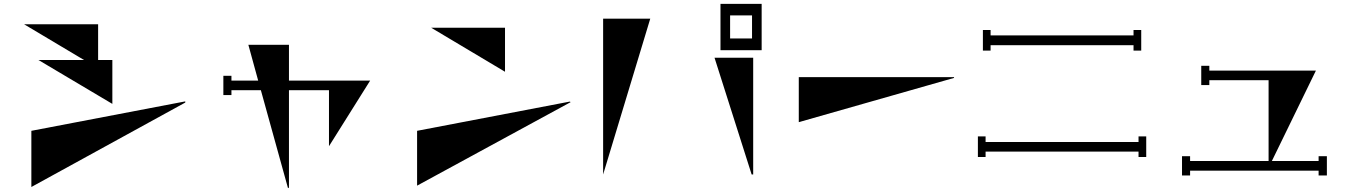

<svg xmlns="http://www.w3.org/2000/svg" viewBox="-20 -887 7040 998"><path d="M180 -575H417L105 -761H490V-575H564V-347ZM143 -207 943 -360V-354L143 85Z M1904 -468 1690 -127V-418H1482V88L1477 91L1336 -418H1183V-393H1141V-493H1183V-468H1322L1271 -654H1482V-468Z M2605 -743V-514L2221 -743ZM2148 -207 2942 -359 2946 -356 2148 78Z M3725 -867H3939V-626H3725ZM3889 -687V-807H3775V-687ZM3115 20V-790H3360ZM3694 -587H3895V20H3887Z M4132 -486H4939V-482L4132 -252Z M5129 -652V-624H5089V-731H5129V-703H5872V-731H5912V-624H5872V-652ZM5898 -178H5938V-71H5898V-99H5103V-71H5063V-178H5103V-149H5898Z M6834 -75H6877V25H6834V0H6166V25H6124V-75H6166V-50H6574V-470H6266V-445H6224V-545H6266V-520H6820L6591 -50H6834Z"/></svg>

Font: Chokokutai
Style: Regular
Weight: 400
Designer: 108号,108go
Foundry: Font Zone 108
Version: Version 1.000; ttfautohint (v1.8.3)